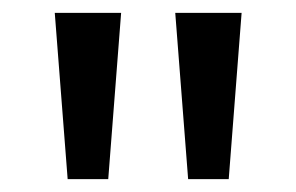

<svg xmlns="http://www.w3.org/2000/svg" viewBox="-20 -734 460 298"><path d="M168 -714 148 -456H85L65 -714ZM355 -714 335 -456H272L252 -714Z"/></svg>

Font: Noto Sans New Tai Lue Medium
Style: Regular
Weight: 500
Version: Version 2.003